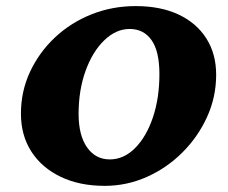

<svg xmlns="http://www.w3.org/2000/svg" viewBox="-20 -602 749 631"><path d="M324.2 8.8Q241.2 8.8 179.2 -21Q117.2 -50.8 83 -104Q48.8 -157.2 48.8 -228.5Q48.8 -301.8 78.6 -365.7Q108.4 -429.7 160.2 -478.5Q211.9 -527.3 280.3 -554.7Q348.6 -582 425.8 -582Q507.8 -582 566.9 -554.2Q626 -526.4 658.2 -475.6Q690.4 -424.8 690.4 -356.4Q690.4 -283.2 660.6 -217.8Q630.9 -152.3 579.6 -101.1Q528.3 -49.8 462.4 -20.5Q396.5 8.8 324.2 8.8ZM340.8 -78.1Q386.7 -78.1 423.8 -115.2Q460.9 -152.3 482.4 -215.8Q503.9 -279.3 503.9 -358.4Q503.9 -433.6 478 -470.2Q452.1 -506.8 406.2 -506.8Q361.3 -506.8 322.8 -469.7Q284.2 -432.6 261.2 -369.1Q238.3 -305.7 238.3 -227.5Q238.3 -157.2 266.1 -117.7Q293.9 -78.1 340.8 -78.1Z"/></svg>

Font: Crimson Pro Black
Style: Italic
Weight: 900
Italic angle: -12°
Designer: Jacques Le Bailly
Foundry: Baron von Fonthausen
Version: Version 1.003